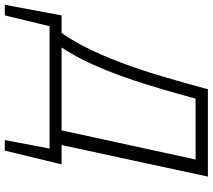

<svg xmlns="http://www.w3.org/2000/svg" viewBox="-86 -635 884 798"><g transform="rotate(90 356.0 -236.0)"><path d="M72 -20Q115 -75 150.5 -144.5Q186 -214 216.5 -295Q247 -376 274 -467Q301 -558 328 -658H381Q345 -523 308.5 -404.5Q272 -286 228.5 -187.5Q185 -89 129 -14ZM-23 186 21 -50H78L21 186ZM19 0 27 -50H636L613 0ZM539 186 584 -50H640L583 186ZM488 0 631 -658H691L549 0ZM344 -607 355 -658H663L652 -607Z"/></g></svg>

Font: Ysabeau Office Light
Style: Italic
Weight: 300
Italic angle: -12°
Designer: Christian Thalmann (Catharsis Fonts)
Version: Version 2.001;gftools[0.9.30]; featfreeze: tnum,lnum,ss02